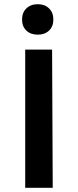

<svg xmlns="http://www.w3.org/2000/svg" viewBox="-20 -894 371 914"><path d="M160 -729Q126 -729 105.5 -748.5Q85 -768 85 -801Q85 -834 105.5 -854Q126 -874 160 -874Q193 -874 213.5 -854Q234 -834 234 -801Q234 -768 213.5 -748.5Q193 -729 160 -729ZM100 0V-658H228L231 0Z"/></svg>

Font: EauTest
Style: Bold
Weight: 700
Designer: Christian Thalmann (Catharsis Fonts)
Version: Version 0.001;PS 000.001;hotconv 1.0.88;makeotf.lib2.5.64775